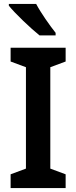

<svg xmlns="http://www.w3.org/2000/svg" viewBox="-20 -957 388 977"><path d="M164 -937H25V-928C55 -890 137 -812 181 -777H263V-790C234 -826 187 -893 164 -937ZM314 0V-70L236 -99V-615L314 -644V-714H34V-644L112 -615V-99L34 -70V0Z"/></svg>

Font: Noto Sans Armenian SemiCondensed SemiBold
Style: Regular
Weight: 600
Width: 4
Designer: Monotype Design Team
Foundry: Monotype Imaging Inc.
Version: Version 2.008